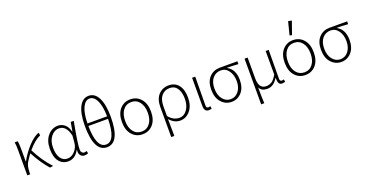

<svg xmlns="http://www.w3.org/2000/svg" viewBox="-38 -1593 4979 2609"><g transform="rotate(-20 2451.5 -288.5)"><path d="M133.8 0H91.8V-357.9Q91.8 -441.9 84 -480H127.9Q135.7 -449.2 136.2 -372.1V-185.1H140.1Q201.2 -295.9 283.2 -382.3Q365.2 -468.8 436 -492.2L440.9 -449.2Q357.9 -417 259.8 -300.8Q345.7 -129.9 465.8 0L418 6.8Q319.8 -103 232.9 -267.1Q198.7 -222.2 168 -171.9Q135.7 -124 133.8 -22.9Z M845.7 -204.1 853.5 -297.9Q817.4 -452.6 712.9 -453.1Q646 -453.1 597.4 -392.1Q548.8 -331.1 548.8 -233.2Q548.8 -135.3 585.7 -81.1Q622.6 -26.9 684.1 -26.9Q745.6 -26.9 793.2 -79.3Q840.8 -131.8 845.7 -204.1ZM682.6 12.2Q600.6 12.2 551.5 -49.8Q502.4 -111.8 502.4 -230.5Q502.4 -349.1 563.5 -420.7Q624.5 -492.2 711.9 -492.2Q765.1 -492.2 808.3 -457Q851.6 -421.9 868.7 -348.1H871.6L894.5 -480H938.5Q879.4 -173.8 879.9 -80.1Q879.9 -57.1 893.8 -42Q907.7 -26.9 925.3 -26.9Q942.9 -26.9 962.9 -35.2L970.7 1Q946.8 12.2 914.3 12.2Q881.8 12.2 859.4 -15.9Q836.9 -43.9 844.7 -96.2H841.8Q782.7 12.2 682.6 12.2Z M1385.3 -346.2H1101.1Q1105 -26.9 1243.2 -26.9Q1381.3 -26.9 1385.3 -346.2ZM1101.1 -382.8H1385.3Q1382.3 -532.7 1343.8 -612.3Q1305.2 -691.9 1243.2 -691.9Q1181.2 -691.9 1142.6 -612.3Q1104 -532.7 1101.1 -382.8ZM1056.2 -362.8Q1056.6 -538.6 1105.5 -634.8Q1154.3 -731 1243.2 -731Q1332 -731 1380.9 -634.8Q1429.7 -538.6 1430.2 -362.8Q1430.2 12.2 1243.2 12.2Q1056.2 12.2 1056.2 -362.8Z M1877.4 -85Q1921.9 -142.6 1921.9 -239.3Q1921.9 -335.9 1877.4 -394.5Q1833 -453.1 1758.1 -453.1Q1683.1 -453.1 1638.7 -394.5Q1594.2 -335.9 1594.2 -239.3Q1594.2 -142.6 1638.7 -84.7Q1683.1 -26.9 1758.1 -26.9Q1833 -26.9 1877.4 -85ZM1909.2 -54.7Q1850.1 12.2 1758.1 12.2Q1666 12.2 1606.9 -54.9Q1547.9 -122.1 1547.9 -240.2Q1547.9 -358.4 1606.9 -425.3Q1666 -492.2 1758.1 -492.2Q1850.1 -492.2 1909.2 -425Q1968.3 -357.9 1968.3 -239.7Q1968.3 -121.6 1909.2 -54.7Z M2306.2 -26.9Q2371.1 -26.9 2415.5 -88.9Q2460 -150.9 2460 -246.1Q2460 -341.3 2422.6 -397.2Q2385.3 -453.1 2313 -453.1Q2240.7 -453.1 2195.8 -400.1Q2150.9 -347.2 2150.9 -245.1V-107.9Q2217.3 -26.9 2306.2 -26.9ZM2107.9 180.2V-254.9Q2107.9 -367.7 2165.5 -429.9Q2223.1 -492.2 2314 -492.2Q2404.8 -492.2 2455.6 -426.8Q2506.3 -362.3 2506.1 -246.1Q2505.9 -129.9 2447 -58.8Q2388.2 12.2 2302.2 12.2Q2216.3 12.2 2149.9 -64.9Q2150.9 -27.8 2152.8 180.2Z M2714.8 12.2Q2649.9 12.2 2649.4 -69.8V-480H2694.8Q2691.9 -270 2691.4 -64Q2691.4 -26.9 2720.7 -26.9Q2731.9 -26.9 2749.5 -33.2L2756.8 2.9Q2738.8 12.2 2714.8 12.2Z M3160.2 -84Q3204.6 -141.1 3204.6 -230Q3204.6 -318.8 3162.1 -379.9Q3119.6 -440.9 3048.8 -440.9Q2978 -440.9 2931.2 -387.2Q2884.8 -333 2884.8 -237.3Q2884.8 -141.6 2930.7 -84.5Q2976.6 -26.9 3045.9 -26.9Q3115.2 -26.9 3160.2 -84ZM2898.9 -417.5Q2959.5 -480 3048.8 -480H3304.7V-439Q3206.5 -445.8 3143.6 -445.8V-441.9Q3249.5 -382.8 3249.5 -231.9Q3249.5 -119.1 3191.4 -53.7Q3133.3 11.7 3046.4 12.2Q2959.5 12.7 2898.9 -53.7Q2838.4 -120.1 2838.4 -237.3Q2838.4 -354.5 2898.9 -417.5Z M3784.2 -26.9Q3796.4 -26.9 3812.5 -33.2L3820.3 2.9Q3799.8 11.7 3771.5 11.7Q3743.2 11.7 3729.5 -11.7Q3715.8 -35.2 3715.3 -88.9H3712.4Q3653.3 11.2 3561.5 11.2Q3521.5 11.2 3494.1 -2Q3466.8 -15.1 3448.2 -48.8Q3448.2 99.1 3453.6 180.2H3408.2V-480H3452.6V-178.2Q3452.6 -28.3 3558.6 -27.8Q3602.5 -27.8 3638.7 -49.8Q3674.8 -71.8 3713.4 -139.2V-480H3757.3L3754.4 -64Q3754.4 -26.9 3784.2 -26.9Z M4090.8 -566.9 4138.7 -756.8 4189.5 -747.1 4123.5 -559.1ZM4111.8 -26.9Q4187.5 -26.9 4231.4 -85Q4275.4 -142.6 4275.4 -239.3Q4275.4 -335.9 4231 -394.5Q4186.5 -453.1 4111.3 -453.1Q4036.1 -453.1 3992.2 -394.5Q3947.8 -335.9 3947.8 -239.3Q3947.8 -142.6 3992.2 -85Q4036.6 -27.3 4111.8 -26.9ZM4111.8 12.2Q4020.5 12.7 3960.9 -54.7Q3901.4 -122.1 3901.4 -240.2Q3901.4 -358.4 3960.4 -424.8Q4019.5 -492.2 4111.3 -492.2Q4203.1 -492.2 4262.7 -424.8Q4321.8 -357.4 4321.8 -239.7Q4321.8 -121.6 4262.7 -54.7Q4203.6 12.2 4111.8 12.2Z M4747.1 -84Q4791.5 -141.1 4791.5 -230Q4791.5 -318.8 4749 -379.9Q4706.5 -440.9 4635.7 -440.9Q4564.9 -440.9 4518.1 -387.2Q4471.7 -333 4471.7 -237.3Q4471.7 -141.6 4517.6 -84.5Q4563.5 -26.9 4632.8 -26.9Q4702.1 -26.9 4747.1 -84ZM4485.8 -417.5Q4546.4 -480 4635.7 -480H4891.6V-439Q4793.5 -445.8 4730.5 -445.8V-441.9Q4836.4 -382.8 4836.4 -231.9Q4836.4 -119.1 4778.3 -53.7Q4720.2 11.7 4633.3 12.2Q4546.4 12.7 4485.8 -53.7Q4425.3 -120.1 4425.3 -237.3Q4425.3 -354.5 4485.8 -417.5Z"/></g></svg>

Font: SourceSansPro-Light
Style: Regular
Weight: 300
Designer: Paul D. Hunt
Foundry: Adobe Systems Incorporated
Version: Version 2.020;PS 2.0;hotconv 1.0.86;makeotf.lib2.5.63406